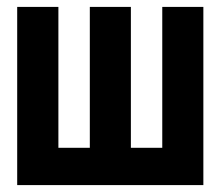

<svg xmlns="http://www.w3.org/2000/svg" viewBox="-20 -536 640 556"><path d="M29.8 0H568.9V-516H449.9V-108H359V-516H240.1V-108H149.1V-516H29.8Z"/></svg>

Font: Margiela Mono Bold
Style: Regular
Weight: 700
Designer: Mike Abbink, Paul van der Laan, Pieter van Rosmalen
Foundry: Bold Monday
Version: Version 2.003 2021